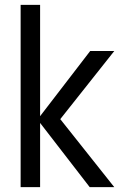

<svg xmlns="http://www.w3.org/2000/svg" viewBox="-20 -770 530 790"><path d="M64.9 0V-750H145V-292L351.1 -560.1H450.2L228 -279.8L450.2 0H349.1L145 -264.2V0Z"/></svg>

Font: TASA Explorer
Style: Regular
Weight: 400
Designer: Weizhong Zhang
Foundry: Local Remote
Version: Version 1.000;Glyphs 3.1.2 (3151)